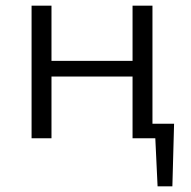

<svg xmlns="http://www.w3.org/2000/svg" viewBox="-20 -486 671 675"><path d="M592 -51 586 169H534L526 0H446V-217H161V0H91V-466H161V-272H446V-466H516V-51Z"/></svg>

Font: EauTestSC
Style: Regular
Weight: 400
Designer: Christian Thalmann (Catharsis Fonts)
Version: Version 0.001;PS 000.001;hotconv 1.0.88;makeotf.lib2.5.64775